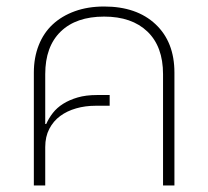

<svg xmlns="http://www.w3.org/2000/svg" viewBox="-20 -570 640 590"><path d="M84 -347Q84 -393 99 -431Q114 -469 142 -495Q170 -521 210 -535.5Q250 -550 300 -550Q400 -550 458 -495.5Q516 -441 516 -347V0H481V-342Q481 -427 433 -473Q385 -519 300 -519Q214 -519 166.5 -473Q119 -427 119 -342V-189H122Q130 -207 142.5 -223Q155 -239 174 -251Q193 -263 218.5 -270.5Q244 -278 278 -278H317V-245H273Q242 -245 214 -237Q186 -229 165 -213.5Q144 -198 131.5 -174Q119 -150 119 -118V0H84Z"/></svg>

Font: IBM Plex Sans Thai ExtraLight
Style: Regular
Weight: 200
Designer: Mike Abbink, Paul van der Laan, Pieter van Rosmalen, Ben Mitchell, Mark Frömberg
Foundry: Bold Monday
Version: Version 1.1